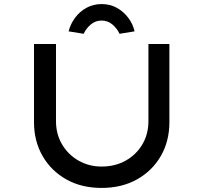

<svg xmlns="http://www.w3.org/2000/svg" viewBox="-20 -917 999 943"><path d="M479 6Q380 6 305.5 -36Q231 -78 189 -151Q147 -224 147 -317V-701H255V-322Q255 -258 285 -207.5Q315 -157 366 -128Q417 -99 479 -99Q545 -99 597 -128Q649 -157 679 -207.5Q709 -258 709 -322V-701H812V-317Q812 -224 770 -151Q728 -78 653 -36Q578 6 479 6ZM391 -751 317 -763Q326 -799 348.5 -829.5Q371 -860 404.5 -878.5Q438 -897 479 -897Q521 -897 554 -878.5Q587 -860 610 -829.5Q633 -799 641 -763L567 -751Q556 -776 533 -796Q510 -816 479 -816Q448 -816 425 -796Q402 -776 391 -751Z"/></svg>

Font: Lexend Peta
Style: Regular
Weight: 400
Designer: Bonnie Shaver-Troup, Thomas Jockin
Foundry: Lexend
Version: Version 1.007